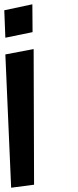

<svg xmlns="http://www.w3.org/2000/svg" viewBox="-80 -842 365 896"><path d="M79 20 77 -613 -55 -588 -28 34ZM72 -692 71 -822 -60 -794 -55 -666Z"/></svg>

Font: Gamestation Warped
Style: Regular
Weight: 400
Designer: Jonas Hecksher
Foundry: Jonas Hecksher, Playtypeª, e-types AS
Version: Version 1.003